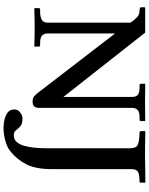

<svg xmlns="http://www.w3.org/2000/svg" viewBox="106 -794 869 1122"><g transform="rotate(90 541.0 -232.5)"><path d="M772 122Q784 122 797 115Q810 108 821 88Q832 68 839 27Q846 -14 846 -81V-554Q846 -591 829.5 -600.5Q813 -610 775 -612L755 -613Q746 -613 746 -621V-645L748 -647Q783 -646 820 -645.5Q857 -645 886 -645Q906 -645 934.5 -645.5Q963 -646 992.5 -646.5Q1022 -647 1045 -647L1047 -645V-621Q1047 -613 1039 -613L1022 -612Q991 -611 979.5 -600.5Q968 -590 968 -569V-103Q968 -7 940 48Q912 103 868 138Q846 157 818 166.5Q790 176 766 179Q742 182 729 182Q702 182 677 176Q652 170 635.5 156.5Q619 143 619 119Q619 97 637.5 84Q656 71 670 71Q701 71 715 82Q729 93 739 107Q747 117 754.5 119.5Q762 122 772 122ZM546 -569Q546 -593 533.5 -603Q521 -613 492 -613H478Q469 -613 469 -621V-645L471 -646Q471 -646 489.5 -646Q508 -646 533.5 -645.5Q559 -645 578 -645Q596 -645 621 -645.5Q646 -646 665.5 -646Q685 -646 685 -646L687 -645V-621Q687 -613 679 -613H665Q634 -613 622 -601.5Q610 -590 610 -569V-25Q610 -9 602 1.5Q594 12 572 12Q553 12 543 3.5Q533 -5 525 -15L175 -470V-76Q175 -55 187 -43.5Q199 -32 230 -32H244Q252 -32 252 -23V0L250 2Q250 2 230.5 1.5Q211 1 185.5 0.5Q160 0 142 0Q123 0 96 0.5Q69 1 49 1.5Q29 2 29 2L27 0V-23Q27 -32 35 -32H49Q79 -32 95.5 -42Q112 -52 112 -76V-560Q99 -579 82.5 -596Q66 -613 42 -613Q29 -613 25.5 -616Q22 -619 22 -624V-643L25 -646H170L546 -168Z"/></g></svg>

Font: Libertinus Serif SemiBold
Style: Regular
Weight: 600
Designer: Philipp H. Poll, Khaled Hosny
Foundry: Caleb Maclennan
Version: Version 7.051;RELEASE